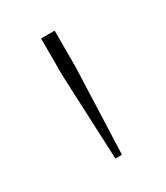

<svg xmlns="http://www.w3.org/2000/svg" viewBox="-76 -780 265 306"><g transform="rotate(-30 56.5 -627.5)"><path d="M51 -515 44 -673V-740H69V-673L63 -515Z"/></g></svg>

Font: Exo Thin Thin
Style: Regular
Weight: 250
Version: Version 2.000